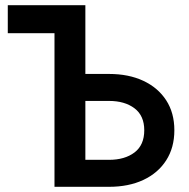

<svg xmlns="http://www.w3.org/2000/svg" viewBox="-20 -720 729 740"><path d="M190 -592H10V-700H309V-435H400Q476 -435 532.5 -408.5Q589 -382 620.5 -333.5Q652 -285 652 -218Q652 -151 620.5 -102Q589 -53 532.5 -26.5Q476 0 400 0H190ZM400 -331H309V-104H400Q461 -104 498.5 -132.5Q536 -161 536 -218Q536 -274 498.5 -302.5Q461 -331 400 -331Z"/></svg>

Font: Jost* Medium
Style: Regular
Weight: 500
Version: Version 3.7